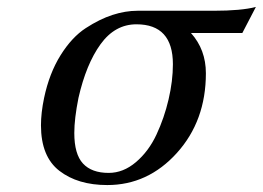

<svg xmlns="http://www.w3.org/2000/svg" viewBox="-20 -521 757 553"><path d="M107 -239Q122 -310 154.5 -362Q187 -414 227 -440Q267 -466 304 -478Q341 -490 376 -490H595Q675 -490 717 -501L678 -426H530Q573 -378 573 -310Q573 -173 489.5 -80.5Q406 12 289 12Q204 12 151 -29Q98 -70 98 -160Q98 -196 107 -239ZM206 -239Q194 -179 194 -138Q194 -77 219 -50Q244 -23 293 -23Q335 -23 371.5 -54Q408 -85 430.5 -133Q453 -181 465.5 -234.5Q478 -288 478 -336Q478 -451 373 -451Q311 -451 269.5 -393.5Q228 -336 206 -239Z"/></svg>

Font: Lingua Franca
Style: Italic
Weight: 400
Italic angle: -13°
Version: Version 1.19